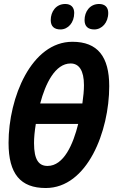

<svg xmlns="http://www.w3.org/2000/svg" viewBox="-20 -935 587 965"><path d="M454 -787C492 -787 524 -821 524 -870C524 -899 507 -915 478 -915C431 -915 405 -876 405 -834C405 -803 422 -787 454 -787ZM284 -787C322 -787 353 -821 353 -870C353 -899 336 -915 308 -915C261 -915 235 -876 235 -834C235 -803 252 -787 284 -787ZM210 10C419 10 529 -275 529 -502C529 -650 471 -725 344 -725C138 -725 23 -445 23 -217C23 -61 83 10 210 10ZM394 -415H182C208 -514 257 -616 335 -616C377 -616 402 -581 402 -507C402 -481 399 -449 394 -415ZM219 -101C176 -101 151 -130 151 -216C151 -243 154 -275 160 -312H373C348 -211 301 -101 219 -101Z"/></svg>

Font: Noto Sans ExtraCondensed
Style: Bold Italic
Weight: 700
Width: 2
Italic angle: -12°
Designer: Monotype Design Team
Foundry: Monotype Imaging Inc.
Version: Version 2.013